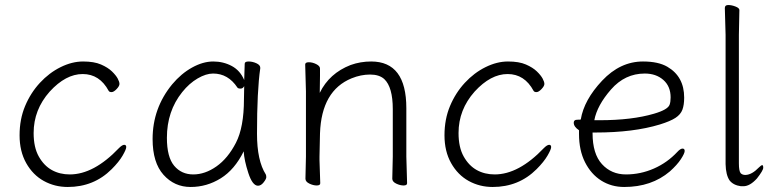

<svg xmlns="http://www.w3.org/2000/svg" viewBox="-20 -729 3069 765"><path d="M475 -152Q483 -152 483 -143Q483 -134 468.5 -109Q454 -84 425 -55Q354 16 250 16Q198 16 154.5 -8Q111 -32 84.5 -79Q58 -126 58 -190Q58 -254 80 -306.5Q102 -359 139 -399Q176 -439 221.5 -461.5Q267 -484 311 -484Q355 -484 382.5 -472Q410 -460 426 -444.5Q442 -429 449 -416Q456 -403 456 -394.5Q456 -386 444.5 -374Q433 -362 424.5 -362Q416 -362 413 -367Q377 -434 309.5 -434Q242 -434 178 -364Q114 -292 114 -199Q114 -142 134.5 -105.5Q155 -69 186.5 -51.5Q218 -34 258 -34Q354 -34 454 -139Q467 -152 475 -152Z M1017 -457Q1004 -368 1004 -196Q1004 -89 1039 -34Q1041 -30 1041 -23Q1041 -16 1030.5 -2.5Q1020 11 1008 11Q986 11 969.5 -39.5Q953 -90 951 -126Q915 -53 859.5 -18.5Q804 16 739.5 16Q675 16 631.5 -32.5Q588 -81 588 -175Q588 -298 666 -393Q702 -436 745.5 -460Q789 -484 829.5 -484Q870 -484 903.5 -466Q937 -448 953 -410Q955 -456 955 -475Q955 -484 970.5 -484Q986 -484 1001.5 -477Q1017 -470 1017 -459ZM953 -386Q948 -376 938.5 -376Q929 -376 926 -380Q889 -436 829 -436Q801 -436 767.5 -416.5Q734 -397 706 -362Q645 -286 645 -180Q645 -103 674 -68.5Q703 -34 750 -34Q797 -34 842.5 -66Q888 -98 920 -160Q952 -222 952 -334Q952 -361 953 -386Z M1543 -17 1545 -105V-294Q1545 -382 1511 -414Q1491 -432 1454.5 -432Q1418 -432 1381 -417Q1261 -368 1255 -198Q1254 -149 1253 -105V-91Q1253 -91 1256 1Q1256 10 1242 10Q1228 10 1212.5 2.5Q1197 -5 1197 -17L1199 -105V-365L1196 -472Q1196 -481 1210.5 -481Q1225 -481 1240 -473.5Q1255 -466 1255 -456V-428Q1255 -411 1254.5 -392Q1254 -373 1254 -359Q1292 -437 1377 -470Q1416 -484 1459 -484Q1599 -484 1599 -298V-105L1602 1Q1602 10 1588 10Q1574 10 1558.5 2.5Q1543 -5 1543 -17Z M2168 -152Q2176 -152 2176 -143Q2176 -134 2161.5 -109Q2147 -84 2118 -55Q2047 16 1943 16Q1891 16 1847.5 -8Q1804 -32 1777.5 -79Q1751 -126 1751 -190Q1751 -254 1773 -306.5Q1795 -359 1832 -399Q1869 -439 1914.5 -461.5Q1960 -484 2004 -484Q2048 -484 2075.5 -472Q2103 -460 2119 -444.5Q2135 -429 2142 -416Q2149 -403 2149 -394.5Q2149 -386 2137.5 -374Q2126 -362 2117.5 -362Q2109 -362 2106 -367Q2070 -434 2002.5 -434Q1935 -434 1871 -364Q1807 -292 1807 -199Q1807 -142 1827.5 -105.5Q1848 -69 1879.5 -51.5Q1911 -34 1951 -34Q2047 -34 2147 -139Q2160 -152 2168 -152Z M2341 -201V-198Q2341 -116 2378.5 -75Q2416 -34 2474 -34Q2532 -34 2585.5 -57.5Q2639 -81 2679 -124Q2691 -137 2699.5 -137Q2708 -137 2708 -127.5Q2708 -118 2693 -95Q2678 -72 2649 -46Q2576 16 2467 16Q2416 16 2375.5 -9.5Q2335 -35 2311 -82.5Q2287 -130 2287 -195V-210Q2266 -224 2266 -240Q2266 -252 2280 -252Q2294 -252 2294 -253Q2307 -331 2379 -407.5Q2451 -484 2542 -484Q2603 -484 2639 -463Q2706 -424 2706 -340Q2706 -311 2699 -292Q2692 -273 2671.5 -259.5Q2651 -246 2609 -233Q2504 -201 2353 -201ZM2369 -250Q2498 -250 2586 -276Q2641 -292 2648 -312Q2652 -323 2652 -341Q2652 -385 2623 -410.5Q2594 -436 2549 -436Q2470 -436 2414.5 -372.5Q2359 -309 2348 -250Z M2931 -39Q2938 -32 2949 -32H2951Q2976 -33 3004 -62Q3013 -71 3017 -71Q3021 -71 3021 -60.5Q3021 -50 2996 -18Q2968 13 2942 13H2932Q2902 9 2887 -10Q2872 -32 2871 -75V-590L2868 -697Q2868 -709 2881.5 -709Q2895 -709 2910.5 -703Q2926 -697 2926 -689L2924 -590V-78Q2924 -48 2931 -39Z"/></svg>

Font: LXGW WenKai Lite Light
Style: Regular
Weight: 300
Designer: LXGW / Fontworks Inc.
Foundry: LXGW / Fontworks Inc.
Version: Version 1.511; March 25, 2025